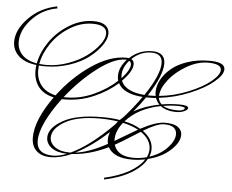

<svg xmlns="http://www.w3.org/2000/svg" viewBox="-233 -1136 1726 1431"><g transform="rotate(5 629.5 -420.5)"><path d="M1098 -354Q1121 -354 1135.5 -360Q1150 -366 1150 -373Q1150 -387 1096 -387Q1042 -387 988 -378Q1026 -354 1098 -354ZM722 -664Q722 -682 707 -691Q659 -637 659 -579Q659 -564 661 -557Q722 -623 722 -664ZM770 -317Q853 -365 960 -385Q940 -404 930 -432Q910 -430 871 -430H856Q819 -375 770 -317ZM366 26Q466 15 603 -60Q599 -73 599 -95.5Q599 -118 610 -149Q485 -34 366 26ZM649 -96V-86Q661 -93 723 -130Q785 -167 817 -185Q769 -211 701 -226Q649 -162 649 -96ZM802 27Q851 27 900 14Q915 -16 915 -48Q915 -119 839 -171Q824 -162 786 -138Q712 -90 654 -58Q681 27 802 27ZM1102 -176Q1102 -206 1080 -224Q1058 -242 1007 -242Q956 -242 853 -180Q930 -125 930 -49Q930 -19 918 8Q999 -18 1050.5 -72.5Q1102 -127 1102 -176ZM243 -378H262Q367 -378 467 -423.5Q567 -469 638 -535Q633 -550 633 -572Q633 -636 688 -696Q685 -697 678 -697Q592 -697 470 -604Q348 -511 243 -378ZM742 -668Q742 -614 666 -538Q699 -458 842 -447Q949 -607 949 -693Q949 -766 867 -766Q785 -766 721 -705Q742 -693 742 -668ZM1393 -682Q1393 -728 1293 -728Q1216 -728 1135 -681.5Q1054 -635 1003 -569.5Q952 -504 951 -449Q1062 -460 1167.5 -503Q1273 -546 1333 -595.5Q1393 -645 1393 -682ZM643 -208Q646 -212 653 -220.5Q660 -229 663 -233Q595 -243 526 -243Q357 -243 265.5 -190Q174 -137 174 -71Q174 -29 214 0Q254 29 323 29H331Q474 -38 643 -208ZM94 -606Q174 -606 254 -634.5Q334 -663 390.5 -704.5Q447 -746 482.5 -792.5Q518 -839 518 -876Q518 -942 412 -942Q323 -942 241 -891Q159 -840 107 -764Q55 -688 41 -609Q67 -606 94 -606ZM251 -362H231Q162 -272 120.5 -186Q79 -100 79 -40Q79 63 201 63Q248 63 305 40Q232 39 190 8.5Q148 -22 148 -68Q148 -140 250 -197.5Q352 -255 544 -255Q619 -255 675 -245Q683 -253 701 -269Q775 -352 830 -431Q685 -441 646 -518Q571 -451 467.5 -406.5Q364 -362 251 -362ZM703 -710Q775 -777 872 -777Q969 -777 969 -691Q969 -602 867 -446H882Q911 -446 926 -447Q923 -462 923 -478Q923 -523 948 -569Q973 -615 1019 -654Q1065 -693 1139 -718Q1213 -743 1302 -743Q1419 -743 1419 -689Q1419 -648 1355 -594Q1291 -540 1179.5 -494Q1068 -448 951 -435Q956 -407 976 -388Q1042 -399 1108.5 -399Q1175 -399 1175 -378Q1175 -365 1149 -353Q1123 -341 1090 -341Q1014 -341 971 -375Q804 -343 711 -238Q780 -224 832 -193Q946 -254 1012.5 -254Q1079 -254 1110 -232Q1141 -210 1141 -174Q1141 -118 1076 -58.5Q1011 1 909 26Q877 86 797 134Q717 182 597 207L596 194Q707 169 781.5 126.5Q856 84 890 31Q838 41 791 41Q653 41 612 -36Q473 31 340 39Q256 76 186 76Q116 76 78.5 40Q41 4 41 -59Q41 -190 170 -370Q92 -387 54.5 -437Q17 -487 17 -557Q17 -576 20 -599Q-70 -610 -115 -653.5Q-160 -697 -160 -758Q-160 -848 -75 -935.5Q10 -1023 137 -1048L140 -1033Q28 -1014 -49 -931Q-126 -848 -126 -760Q-126 -704 -89.5 -664.5Q-53 -625 22 -611Q38 -695 92.5 -774.5Q147 -854 234.5 -908Q322 -962 418 -962Q476 -962 505.5 -939.5Q535 -917 535 -878Q535 -839 501 -790Q467 -741 410 -697Q353 -653 266.5 -624Q180 -595 86 -595Q54 -595 39 -597Q37 -573 37 -561Q37 -496 73 -449.5Q109 -403 182 -386Q286 -525 422 -618.5Q558 -712 684 -712Q691 -712 703 -710Z"/></g></svg>

Font: Monsieur La Doulaise
Style: Regular
Weight: 400
Designer: Alejandro Paul
Foundry: Alejandro Paul
Version: Version 1.000